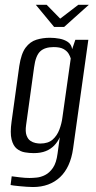

<svg xmlns="http://www.w3.org/2000/svg" viewBox="-20 -658 398 796"><path d="M116.5 117.4Q105.2 117.4 90.3 116.3Q75.3 115.2 61.2 113.9Q47.1 112.6 37 111.3Q26.9 110 23.9 109L28.5 72.9Q40.7 74.4 62.6 77.2Q84.6 79.9 102.6 79.9Q114.6 79.9 131.9 78.2Q149.3 76.6 167.2 67.5Q185.2 58.5 199.5 37.8Q213.7 17.1 218.6 -21L227.9 -89Q219.3 -69.9 204.8 -54.8Q190.2 -39.8 169.6 -31.5Q148.9 -23.2 119.8 -23.2Q102 -23.2 83.2 -26.4Q64.3 -29.6 49.4 -41.7Q34.5 -53.8 27.9 -80.4Q21.4 -107 28 -154L59.9 -383.9Q67.7 -435.7 86.2 -460.5Q104.8 -485.3 131.2 -493.4Q157.5 -501.4 186.6 -501.4Q207.6 -501.4 227.2 -497.6Q246.8 -493.9 261.3 -484.1Q275.9 -474.3 279.2 -454.3L292.3 -492.9H346.2L283 -42Q277.6 -3.3 264 26.5Q250.4 56.3 229.1 76.4Q207.8 96.5 179.5 107Q151.2 117.4 116.5 117.4ZM146.8 -62.9Q179.6 -62.9 198.2 -79.3Q216.8 -95.7 226.3 -121.2Q235.9 -146.7 239 -172.7L273.3 -415.7Q270.6 -425.2 264 -436.1Q257.3 -446.9 243.1 -454.9Q228.8 -462.8 202.5 -462.8Q165.6 -462.8 146.6 -444.9Q127.6 -427 121.4 -379.4L88.2 -139.5Q84.4 -112.7 89.9 -97.1Q95.4 -81.4 105.8 -74.4Q116.2 -67.3 127.3 -65.1Q138.5 -62.9 146.8 -62.9ZM204.3 -546.4 128.4 -638.2H173.4L229.6 -580.7L304.7 -638.2H348.4L246 -546.4Z"/></svg>

Font: Alumni Sans SC Thin
Style: Italic
Weight: 100
Italic angle: -8°
Designer: Robert E. Leuschke
Foundry: Robert E. Leuschke
Version: Version 1.016